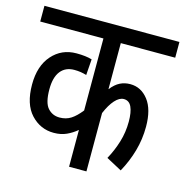

<svg xmlns="http://www.w3.org/2000/svg" viewBox="-95 -711 773 801"><g transform="rotate(15 291.5 -311.0)"><path d="M583 -554H348V-355Q367 -379 387 -389Q407 -399 431 -399Q478 -399 509 -359Q540 -319 540 -244Q540 -190 525.5 -139Q511 -88 485 -41L418 -77Q439 -115 452 -157.5Q465 -200 465 -246Q465 -287 454.5 -309.5Q444 -332 421 -332Q402 -332 383 -311Q364 -290 348 -252V0H273V-159Q253 -142 229 -131Q205 -120 174 -120Q116 -120 75.5 -163.5Q35 -207 35 -292Q35 -372 76 -418.5Q117 -465 181 -465Q222 -465 248 -457L243 -388Q219 -396 190 -396Q152 -396 131 -369.5Q110 -343 110 -291Q110 -233 130 -210.5Q150 -188 181 -188Q209 -188 230 -201.5Q251 -215 273 -243V-554H0V-622H583Z"/></g></svg>

Font: Noto Sans ExtraCondensed
Style: Regular
Weight: 400
Width: 2
Designer: Monotype Design Team
Foundry: Monotype Imaging Inc.
Version: Version 2.013; ttfautohint (v1.8.4.7-5d5b)